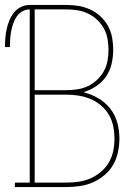

<svg xmlns="http://www.w3.org/2000/svg" viewBox="-43 -755 563 775"><path d="M17 0V-18H77V-717Q61 -717 47 -709Q33 -701 24 -687.5Q15 -674 10 -659Q5 -644 2 -628.5Q-1 -613 -2 -597Q-3 -581 -3 -565H-23Q-23 -583 -21.5 -601.5Q-20 -620 -16 -638Q-12 -656 -5 -673Q2 -690 13.5 -704.5Q25 -719 42 -727Q59 -735 77 -735H225Q250 -735 274.5 -731Q299 -727 321.5 -716.5Q344 -706 362.5 -689Q381 -672 393 -650Q405 -628 409.5 -603.5Q414 -579 414 -554Q414 -526 407.5 -497.5Q401 -469 385 -446Q369 -423 345 -407Q321 -391 294 -383Q325 -375 353.5 -358.5Q382 -342 402 -316.5Q422 -291 430.5 -259.5Q439 -228 439 -195Q439 -168 433 -140.5Q427 -113 413.5 -89.5Q400 -66 378.5 -48Q357 -30 332 -19Q307 -8 279.5 -4Q252 0 225 0ZM97 -391H225Q247 -391 269.5 -394.5Q292 -398 312 -407.5Q332 -417 348.5 -432.5Q365 -448 376 -467.5Q387 -487 391 -509.5Q395 -532 395 -554Q395 -576 391 -598.5Q387 -621 376 -640.5Q365 -660 348.5 -675.5Q332 -691 312 -700.5Q292 -710 269.5 -713.5Q247 -717 225 -717H97ZM97 -18H225Q250 -18 274.5 -21.5Q299 -25 322 -35Q345 -45 364.5 -61.5Q384 -78 396.5 -99.5Q409 -121 414 -145.5Q419 -170 419 -195Q419 -220 414 -245Q409 -270 396.5 -291.5Q384 -313 364.5 -329.5Q345 -346 322 -355.5Q299 -365 274.5 -369Q250 -373 225 -373H97Z"/></svg>

Font: Iosevka Curly Slab Thin
Style: Regular
Weight: 100
Monospace: yes
Designer: Belleve Invis
Foundry: Belleve Invis
Version: Version 22.1.2; ttfautohint (v1.8.4)